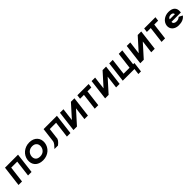

<svg xmlns="http://www.w3.org/2000/svg" viewBox="776 -3352 6178 6178"><g transform="rotate(-45 3864.5 -263.0)"><path d="M305.7 -561.9H579.3L510.4 -0.9H670.2L756.3 -702.1H596.5H322.9H163.1L77 -0.9H236.8Z M853.1 -363.9C827.9 -159.1 954.6 -0.1 1200 -0.1C1439.3 -0.1 1610.1 -159.1 1635.3 -363.9C1660.4 -568.8 1521.8 -726.9 1289.3 -726.9C1058.3 -726.9 878.2 -568.8 853.1 -363.9ZM1025.6 -363.9C1038.5 -468.5 1121.2 -573 1270.4 -573C1420.5 -573 1475.6 -468.5 1462.7 -363.9C1449.9 -259.4 1373.3 -154.8 1219 -154.8C1060.6 -154.8 1012.8 -259.4 1025.6 -363.9Z M2019.1 -215.9 2061.5 -561.9H2348.3L2279.4 -0.9H2439.2L2525.3 -702.1H2365.5H2078.8H1919L1859.3 -215.9C1846.7 -134.3 1786.2 -85 1713 -0.9H1872.8C1965.5 -70.6 2025.8 -147.1 2019.1 -215.9Z M3129.7 -436.1H3127.7L2736.9 -0.9H2577.1L2663.2 -702.1H2823L2769.6 -266.9H2771.6L3162.4 -702.1H3322.2L3236.1 -0.9H3076.3Z M3439.8 -562.9H3616.2L3547.3 -1.9H3707.1L3776 -562.9H3952.4L3969.6 -703.1H3457Z M4570.7 -436.1H4568.7L4177.9 -0.9H4018.1L4104.2 -702.1H4264L4210.6 -266.9H4212.6L4603.4 -702.1H4763.2L4677.1 -0.9H4517.3Z M5272.3 -142.2H4998.8L5067.6 -703.2H4907.8L4821.7 -1.9H5353.5L5328.6 201.4H5447.8L5489.6 -139.6H5431.8L5501 -703.2H5341.2Z M6169.7 -436.1H6167.7L5776.9 -0.9H5617.1L5703.2 -702.1H5863L5809.6 -266.9H5811.6L6202.4 -702.1H6362.2L6276.1 -0.9H6116.3Z M6479.8 -562.9H6656.2L6587.3 -1.9H6747.1L6816 -562.9H6992.4L7009.6 -703.1H6497Z M7694.3 -232C7696 -238 7697.4 -249 7698.2 -256C7720.3 -436 7612.6 -528 7424.1 -528C7236.5 -528 7093.1 -406 7074.6 -256C7056.4 -107 7169.8 15 7357.4 15C7495.3 15 7602.5 -22 7672.4 -119L7548.7 -183C7491 -137 7459.4 -126 7390.4 -126C7336 -126 7259.4 -153 7269.1 -232ZM7287.2 -330C7296.6 -377 7342.2 -413 7416 -413C7478.9 -413 7520.1 -384 7523.2 -330Z"/></g></svg>

Font: Hussar
Style: BdSuprExtOblOne
Weight: 700
Foundry: Cannot Into Space Fonts
Version: Version 2.00